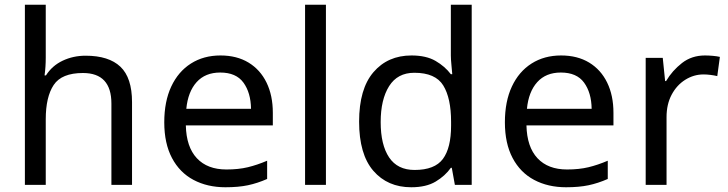

<svg xmlns="http://www.w3.org/2000/svg" viewBox="-20 -780 3072 810"><path d="M173 -537Q173 -497 168 -462H174Q200 -503 244.5 -524Q289 -545 341 -545Q439 -545 488 -498.5Q537 -452 537 -349V0H450V-343Q450 -472 330 -472Q240 -472 206.5 -421.5Q173 -371 173 -277V0H85V-760H173Z M910 -546Q979 -546 1028.5 -516Q1078 -486 1104.5 -431.5Q1131 -377 1131 -304V-251H764Q766 -160 810.5 -112.5Q855 -65 935 -65Q986 -65 1025.5 -74.5Q1065 -84 1107 -102V-25Q1066 -7 1026 1.5Q986 10 931 10Q855 10 796.5 -21Q738 -52 705.5 -113.5Q673 -175 673 -264Q673 -352 702.5 -415Q732 -478 785.5 -512Q839 -546 910 -546ZM909 -474Q846 -474 809.5 -433.5Q773 -393 766 -321H1039Q1038 -389 1007 -431.5Q976 -474 909 -474Z M1355 0H1267V-760H1355Z M1715 10Q1615 10 1555 -59.5Q1495 -129 1495 -267Q1495 -405 1555.5 -475.5Q1616 -546 1716 -546Q1778 -546 1817.5 -523Q1857 -500 1882 -467H1888Q1887 -480 1884.5 -505.5Q1882 -531 1882 -546V-760H1970V0H1899L1886 -72H1882Q1858 -38 1818 -14Q1778 10 1715 10ZM1729 -63Q1814 -63 1848.5 -109.5Q1883 -156 1883 -250V-266Q1883 -366 1850 -419.5Q1817 -473 1728 -473Q1657 -473 1621.5 -416.5Q1586 -360 1586 -265Q1586 -169 1621.5 -116Q1657 -63 1729 -63Z M2347 -546Q2416 -546 2465.5 -516Q2515 -486 2541.5 -431.5Q2568 -377 2568 -304V-251H2201Q2203 -160 2247.5 -112.5Q2292 -65 2372 -65Q2423 -65 2462.5 -74.5Q2502 -84 2544 -102V-25Q2503 -7 2463 1.5Q2423 10 2368 10Q2292 10 2233.5 -21Q2175 -52 2142.5 -113.5Q2110 -175 2110 -264Q2110 -352 2139.5 -415Q2169 -478 2222.5 -512Q2276 -546 2347 -546ZM2346 -474Q2283 -474 2246.5 -433.5Q2210 -393 2203 -321H2476Q2475 -389 2444 -431.5Q2413 -474 2346 -474Z M2954 -546Q2969 -546 2986.5 -544.5Q3004 -543 3017 -540L3006 -459Q2993 -462 2977.5 -464Q2962 -466 2948 -466Q2907 -466 2871 -443.5Q2835 -421 2813.5 -380.5Q2792 -340 2792 -286V0H2704V-536H2776L2786 -438H2790Q2816 -482 2857 -514Q2898 -546 2954 -546Z"/></svg>

Font: Noto Sans Coptic
Style: Regular
Weight: 400
Designer: Monotype Design Team, Denis Moyogo Jacquerye
Foundry: Monotype Imaging Inc.
Version: Version 2.002; ttfautohint (v1.8.4.7-5d5b)